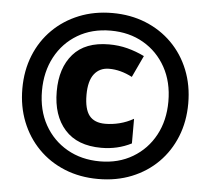

<svg xmlns="http://www.w3.org/2000/svg" viewBox="-52 -780 928 846"><g transform="rotate(5 412.0 -357.0)"><path d="M412 10Q331 10 263.5 -17.5Q196 -45 147 -95Q98 -145 71.5 -212Q45 -279 45 -358Q45 -438 72 -505Q99 -572 148.5 -621Q198 -670 265 -697Q332 -724 412 -724Q492 -724 559 -697Q626 -670 675.5 -620.5Q725 -571 752 -503.5Q779 -436 779 -356Q779 -276 752 -209Q725 -142 676 -93Q627 -44 560 -17Q493 10 412 10ZM413 -68Q495 -68 558 -105.5Q621 -143 656 -208Q691 -273 691 -357Q691 -443 655 -508Q619 -573 556 -609.5Q493 -646 411 -646Q328 -646 265 -608.5Q202 -571 167 -505.5Q132 -440 132 -356Q132 -270 168 -205.5Q204 -141 267.5 -104.5Q331 -68 413 -68ZM414 -128Q308 -128 252.5 -190Q197 -252 197 -359Q197 -463 250.5 -524Q304 -585 409 -585Q452 -585 490.5 -575Q529 -565 566 -547L521 -451Q469 -478 419 -478Q377 -478 353 -447.5Q329 -417 329 -355Q329 -292 351.5 -263.5Q374 -235 422 -235Q453 -235 485 -243Q517 -251 547 -268V-159Q486 -128 414 -128Z"/></g></svg>

Font: Noto Sans Lao SemiCondensed Black
Style: Regular
Weight: 900
Width: 4
Designer: Monotype Design Team
Foundry: Monotype Imaging Inc.
Version: Version 2.003; ttfautohint (v1.8.4.7-5d5b)